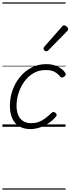

<svg xmlns="http://www.w3.org/2000/svg" viewBox="-20 -1050 584 1590"><path d="M232 19Q175 19 137 -5Q99 -29 80.5 -72Q62 -115 62 -173Q62 -240 83.5 -301.5Q105 -363 145 -412Q185 -461 240.5 -490Q296 -519 363 -519Q418 -519 459 -498.5Q500 -478 520 -447Q526 -438 524 -431Q522 -424 512 -415Q501 -408 493 -408Q485 -408 478 -416Q459 -440 432 -455Q405 -470 357 -470Q302 -470 258 -444.5Q214 -419 182.5 -376Q151 -333 134 -280.5Q117 -228 117 -174Q117 -132 130 -99Q143 -66 170.5 -48Q198 -30 239 -30Q271 -30 298.5 -39.5Q326 -49 352.5 -68.5Q379 -88 408 -116Q417 -124 425 -122.5Q433 -121 440 -115Q448 -108 449 -100Q450 -92 442 -83Q411 -47 374.5 -24.5Q338 -2 301.5 8.5Q265 19 232 19ZM363 -625Q357 -625 348.5 -632Q340 -639 340 -646Q340 -650 341.5 -654Q343 -658 347 -663L491 -827Q497 -835 501.5 -837.5Q506 -840 511 -840Q518 -840 526 -835Q534 -830 539 -822.5Q544 -815 544 -808Q544 -803 542.5 -799.5Q541 -796 536 -792L381 -634Q371 -625 363 -625ZM0 510H523V520H0ZM0 -20H523V0H0ZM0 -505H523V-500H0ZM0 -1030H523V-1020H0Z"/></svg>

Font: Playwrite CO Guides
Style: Regular
Weight: 400
Designer: Veronika Burian, José Scaglione
Foundry: TypeTogether
Version: Version 1.003